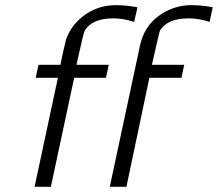

<svg xmlns="http://www.w3.org/2000/svg" viewBox="-20 -723 843 743"><path d="M113.8 0 204.1 -421.9H118.2L128.9 -472.2H213.9Q215.8 -483.4 219 -497.8Q222.2 -512.2 223.6 -519Q225.1 -525.9 227.5 -535.9Q230 -545.9 231 -550.5Q231.9 -555.2 233.4 -561Q234.9 -566.9 235.8 -570.1Q236.8 -573.2 238.5 -577.6Q240.2 -582 241.7 -585Q243.2 -587.9 244.6 -591.1Q246.1 -594.2 248 -598.1Q272 -643.1 320.1 -673.1Q368.2 -703.1 430.2 -703.1Q466.3 -703.1 512.2 -694.8L499 -638.2Q456.1 -652.3 418 -651.9Q336.9 -651.9 308.1 -605Q303.2 -597.2 275.9 -472.2H400.9L390.1 -421.9H267.1L176.8 0ZM404.8 0 522 -547.9Q538.1 -621.1 595 -662.1Q651.9 -703.1 721.2 -703.1Q760.3 -703.1 803.2 -694.8L791 -638.2Q748 -652.3 710 -651.9Q627.9 -651.9 599.1 -605Q596.2 -599.1 567.9 -472.2H692.9L682.1 -421.9H558.1L469.2 0Z"/></svg>

Font: CMU Bright
Style: Oblique
Weight: 500
Italic angle: -12°
Version: Version 0.7.0